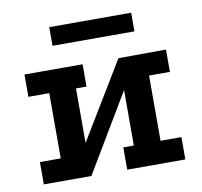

<svg xmlns="http://www.w3.org/2000/svg" viewBox="-72 -695 812 771"><g transform="rotate(-10 334.5 -309.0)"><path d="M46 -448H283V-357H240V-135L429 -447L623 -448V-357H538V-91H623V0H386V-91H429V-317L240 0H46V-91H131V-357H46ZM177 -618H511V-542H177Z"/></g></svg>

Font: Podkova
Style: Bold
Weight: 700
Designer: Ilya Yudin
Foundry: Cyreal (www.cyreal.org)
Version: Version 2.102; ttfautohint (v1.8.1.43-b0c9)